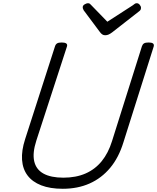

<svg xmlns="http://www.w3.org/2000/svg" viewBox="-20 -1154 976 1193"><path d="M370 19Q291 19 236 -2.5Q181 -24 151 -64Q121 -104 117 -161Q113 -218 136 -289L322 -867Q326 -879 335 -884.5Q344 -890 364 -890Q383 -890 391.5 -884Q400 -878 396 -865L206 -281Q181 -204 192.5 -152.5Q204 -101 250 -75.5Q296 -50 374 -50Q452 -50 511.5 -76Q571 -102 612 -152.5Q653 -203 676 -277L862 -867Q866 -879 875 -884.5Q884 -890 904 -890Q942 -890 935 -865L747 -270Q718 -175 664.5 -111Q611 -47 537 -14Q463 19 370 19ZM830 -1134Q840 -1134 848 -1124.5Q856 -1115 856 -1106Q856 -1098 853.5 -1093.5Q851 -1089 846 -1085L677 -953Q665 -944 655 -939.5Q645 -935 633 -935Q623 -935 615 -940.5Q607 -946 600 -956L500 -1090Q496 -1097 495 -1101.5Q494 -1106 494 -1109Q494 -1120 506 -1127Q518 -1134 526 -1134Q535 -1134 539 -1130Q543 -1126 548 -1121L647 -1019L805 -1121Q812 -1126 817 -1130Q822 -1134 830 -1134Z"/></svg>

Font: Playwrite DK Loopet Light
Style: Regular
Weight: 300
Version: Version 1.003